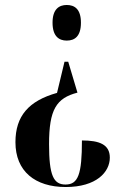

<svg xmlns="http://www.w3.org/2000/svg" viewBox="-20 -560 493 771"><path d="M248 -540C217 -540 191 -523 191 -469C191 -414 217 -397 248 -397C280 -397 305 -414 305 -469C305 -523 280 -540 248 -540ZM291 -188 254 -312H239L209 -187C95 -155 42 -94 42 11C42 128 121 191 244 191C367 191 421 131 421 73C421 20 379 4 309 4C309 140 294 181 243 181C195 181 177 145 177 19C177 -120 206 -166 291 -188Z"/></svg>

Font: Noto Serif Display ExtraCondensed
Style: Bold
Weight: 700
Width: 2
Designer: Monotype Design Team
Foundry: Monotype Imaging Inc.
Version: Version 2.009